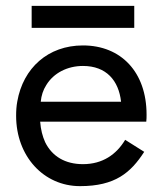

<svg xmlns="http://www.w3.org/2000/svg" viewBox="-20 -625 555 655"><path d="M88 -530H438V-605H88ZM407 -148C377 -98 330 -65 263 -65C203 -65 158 -91 134 -140C125 -160 119 -183 117 -210H479C480 -218 480 -226 480 -234C480 -379 393 -470 263 -470C144 -470 59 -393 39 -279C36 -263 35 -247 35 -230C35 -92 129 10 253 10C373 10 426 -36 472 -107ZM119 -278C121 -299 127 -318 138 -335C163 -376 210 -400 263 -400C343 -400 385 -350 393 -278Z"/></svg>

Font: Jost
Style: Regular
Weight: 400
Version: Version 3.710